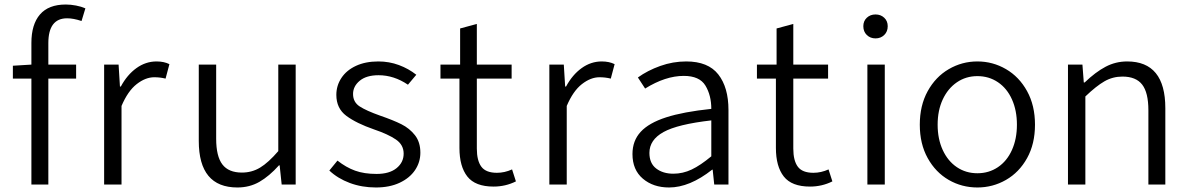

<svg xmlns="http://www.w3.org/2000/svg" viewBox="-20 -817 5275 850"><path d="M271 -797Q293 -797 316.5 -792.5Q340 -788 358 -780L341 -724Q305 -736 277 -736Q194 -736 194 -626V-531H317V-469H194V0H119V-469H37V-526L119 -531V-627Q119 -709 157 -753Q195 -797 271 -797Z M441 -531H505L511 -434H515Q543 -486 584 -515.5Q625 -545 673 -545Q706 -545 730 -533L713 -469Q689 -475 663 -475Q624 -475 585 -444.5Q546 -414 518 -348V0H441Z M860 -193V-531H937V-203Q937 -125 964.5 -89Q992 -53 1051 -53Q1095 -53 1131.5 -75Q1168 -97 1212 -148V-531H1289V0H1227L1218 -85H1215Q1172 -37 1128.5 -12Q1085 13 1031 13Q860 13 860 -193Z M1438 -62 1474 -106Q1512 -76 1552 -61.5Q1592 -47 1647 -47Q1704 -47 1735.5 -72.5Q1767 -98 1767 -137Q1767 -176 1732.5 -199.5Q1698 -223 1636 -244Q1558 -271 1513.5 -304Q1469 -337 1469 -397Q1469 -438 1491.5 -472Q1514 -506 1556 -525.5Q1598 -545 1655 -545Q1703 -545 1746 -529Q1789 -513 1823 -486L1786 -442Q1724 -484 1656 -484Q1602 -484 1572.5 -459.5Q1543 -435 1543 -401Q1543 -365 1572 -346Q1601 -327 1663 -305Q1721 -285 1757 -267Q1793 -249 1817 -218.5Q1841 -188 1841 -141Q1841 -99 1817.5 -64Q1794 -29 1749.5 -8Q1705 13 1644 13Q1582 13 1528.5 -7Q1475 -27 1438 -62Z M2014 -162V-469H1930V-531H2017V-691L2091 -711V-531H2245V-469H2091V-159Q2091 -106 2111 -79Q2131 -52 2180 -52Q2214 -52 2247 -67L2264 -14Q2218 9 2165 9Q2084 9 2049 -35.5Q2014 -80 2014 -162Z M2412 -531H2476L2482 -434H2486Q2514 -486 2555 -515.5Q2596 -545 2644 -545Q2677 -545 2701 -533L2684 -469Q2660 -475 2634 -475Q2595 -475 2556 -444.5Q2517 -414 2489 -348V0H2412Z M2780 -135Q2780 -194 2816.5 -233.5Q2853 -273 2929 -297.5Q3005 -322 3129 -335Q3129 -395 3103 -438Q3077 -481 3007 -481Q2926 -481 2836 -425L2804 -474Q2847 -505 2903 -525Q2959 -545 3018 -545Q3115 -545 3160 -487.5Q3205 -430 3205 -330V0H3142L3135 -66H3133Q3033 13 2942 13Q2872 13 2826 -26Q2780 -65 2780 -135ZM3129 -125V-284Q2980 -267 2917.5 -232.5Q2855 -198 2855 -140Q2855 -94 2885 -71Q2915 -48 2961 -48Q3003 -48 3042 -66.5Q3081 -85 3129 -125Z M3415 -162V-469H3331V-531H3418V-691L3492 -711V-531H3646V-469H3492V-159Q3492 -106 3512 -79Q3532 -52 3581 -52Q3615 -52 3648 -67L3665 -14Q3619 9 3566 9Q3485 9 3450 -35.5Q3415 -80 3415 -162Z M3820 -531H3897V0H3820ZM3802 -701Q3802 -724 3817.5 -738.5Q3833 -753 3856 -753Q3879 -753 3894.5 -738.5Q3910 -724 3910 -701Q3910 -677 3894.5 -662Q3879 -647 3856 -647Q3833 -647 3817.5 -662Q3802 -677 3802 -701Z M4052 -265Q4052 -350 4087 -413.5Q4122 -477 4180.5 -511Q4239 -545 4307 -545Q4375 -545 4433.5 -511Q4492 -477 4527 -413.5Q4562 -350 4562 -265Q4562 -180 4527 -117Q4492 -54 4433.5 -20.5Q4375 13 4307 13Q4238 13 4180 -20.5Q4122 -54 4087 -117Q4052 -180 4052 -265ZM4482 -265Q4482 -328 4460 -377Q4438 -426 4398 -453Q4358 -480 4307 -480Q4256 -480 4216 -452.5Q4176 -425 4153.5 -376.5Q4131 -328 4131 -265Q4131 -202 4153.5 -153Q4176 -104 4216 -77Q4256 -50 4307 -50Q4358 -50 4398 -77Q4438 -104 4460 -153Q4482 -202 4482 -265Z M4708 -531H4772L4778 -452H4782Q4830 -498 4874.5 -521.5Q4919 -545 4970 -545Q5139 -545 5139 -338V0H5064V-329Q5064 -407 5036.5 -442.5Q5009 -478 4949 -478Q4906 -478 4869.5 -457Q4833 -436 4785 -390V0H4708Z"/></svg>

Font: Nebula Sans Book
Style: Regular
Weight: 400
Designer: Paul D. Hunt for Adobe (as Source Sans)
Foundry: Nebula Entertainment & Broadcasting LLC
Version: Version 1.010